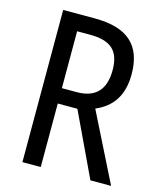

<svg xmlns="http://www.w3.org/2000/svg" viewBox="-108 -792 725 870"><g transform="rotate(15 254.5 -357.0)"><path d="M228 -714H80V0H166V-298H258L399 0H496L336 -320C412 -352 455 -412 455 -512C455 -647 384 -714 228 -714ZM227 -637C323 -637 367 -600 367 -508C367 -416 323 -370 235 -370H166V-637Z"/></g></svg>

Font: Noto Sans Lao Condensed
Style: Regular
Weight: 400
Width: 3
Designer: Monotype Design Team
Foundry: Monotype Imaging Inc.
Version: Version 2.004